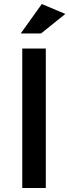

<svg xmlns="http://www.w3.org/2000/svg" viewBox="-20 -944 348 964"><path d="M84 -775.9 189.9 -923.8 308.1 -874 186 -775.9ZM91.8 0V-700.2H210V0Z"/></svg>

Font: Trueno
Style: Regular
Weight: 400
Designer: Julieta Ulanovsky
Foundry: Julieta Ulanovsky
Version: Version 3.001b | FøM Fix